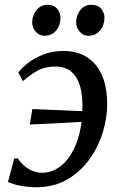

<svg xmlns="http://www.w3.org/2000/svg" viewBox="-20 -778 510 808"><path d="M248.5 -563.5Q333 -563.5 381.8 -506Q430.5 -448.5 431 -341Q431.5 -282.5 412.5 -221Q393.5 -159.5 356 -107.2Q318.5 -55 262.5 -22.5Q206.5 10 132.5 10Q112 10 90.2 7.5Q68.5 5 48.5 0Q28.5 -5 13.5 -12L40 -111H55.5Q67.5 -92 84.2 -78.5Q101 -65 119.5 -58Q138 -51 155.5 -51Q193.5 -51 225 -71.5Q256.5 -92 279.5 -129.8Q302.5 -167.5 315 -219.2Q327.5 -271 327 -332.5Q326.5 -415.5 297.8 -456.8Q269 -498 214.5 -498Q169.5 -498 138.2 -480.8Q107 -463.5 76.5 -436.5L57 -473Q69.5 -490 95.5 -511Q121.5 -532 160 -547.8Q198.5 -563.5 248.5 -563.5ZM105.5 -254 116 -319Q173 -316.5 227 -314.5Q281 -312.5 343.5 -309.5L336 -266Q274 -262.5 217.5 -259.2Q161 -256 105.5 -254ZM166.5 -627.5Q145 -627.5 130 -644.8Q115 -662 115.5 -686Q116.5 -716 134.8 -737Q153 -758 180.5 -758Q206.5 -758 220.5 -741.2Q234.5 -724.5 234.5 -702Q234 -670.5 215.8 -649Q197.5 -627.5 166.5 -627.5ZM351.5 -627.5Q330 -627.5 315 -644.8Q300 -662 300.5 -686Q301.5 -716 319.2 -737Q337 -758 365 -758Q391 -758 405.5 -741.2Q420 -724.5 419.5 -702Q419 -670.5 400.8 -649Q382.5 -627.5 351.5 -627.5Z"/></svg>

Font: Merriweather 28pt
Style: Italic
Weight: 400
Italic angle: -7.8°
Version: Version 2.101